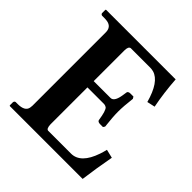

<svg xmlns="http://www.w3.org/2000/svg" viewBox="-174 -778 911 911"><g transform="rotate(45 281.0 -323.0)"><path d="M26.9 0 23.9 -2V-23.9Q25.4 -31.7 32.2 -33.2H45.9Q93.8 -33.2 99.6 -63Q100.6 -69.8 101.1 -77.1V-568.8Q101.1 -605.5 66.9 -611.3Q57.1 -612.8 45.9 -612.8H32.2Q25.4 -614.7 23.9 -621.1V-644L26.9 -646H493.2Q499 -561 514.2 -483.9L474.1 -475.1Q444.8 -581.5 390.1 -597.2Q378.9 -600.1 368.2 -600.1H237.8Q224.1 -598.1 224.1 -570.8V-365.2H336.9Q358.9 -365.2 367.2 -406.2Q369.1 -415.5 372.1 -436Q372.1 -443.4 382.8 -446.3Q385.7 -446.8 388.2 -446.8H409.2L415 -437Q408.2 -380.9 408.2 -344.2Q408.2 -310.1 415 -251L409.2 -242.2H388.2Q374 -243.2 372.1 -252Q363.8 -308.1 351.6 -317.9Q344.7 -322.3 336.9 -323.2H224.1V-75.2Q225.1 -46.9 237.8 -45.9H391.1Q455.6 -45.9 488.8 -143.6Q494.6 -160.6 499 -179.2L542 -168.9Q525.9 -82.5 515.1 0Z"/></g></svg>

Font: Linux Libertine O
Style: Semibold
Weight: 700
Designer: Philipp H. Poll
Foundry: Philipp H. Poll
Version: Version 5.0.0